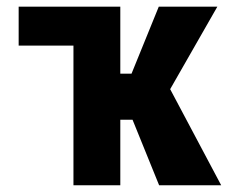

<svg xmlns="http://www.w3.org/2000/svg" viewBox="-20 -548 674 568"><path d="M335.9 -193.8V0H197.3V-413.1H35.2V-528.3H335.9V-330.1H369.1L449.7 -528.3H623L483.4 -284.2L634.3 0H450.7L372.1 -193.8Z"/></svg>

Font: RobotoCondensed-Bold
Style: Bold
Weight: 700
Designer: Google
Version: Version 2.001240; 2014